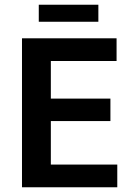

<svg xmlns="http://www.w3.org/2000/svg" viewBox="-20 -792 552 812"><path d="M73 -630H473V-534H195V-375H447V-280H195V-96H476V0H73ZM396 -772V-700H144V-772Z"/></svg>

Font: Mukta Mahee SemiBold
Style: Regular
Weight: 600
Designer: Shuchita Grover, Noopur Datye, Girish Dalvi, Yashodeep Gholap
Foundry: Ek Type
Version: Version 2.538;PS 1.000;hotconv 16.6.51;makeotf.lib2.5.65220;